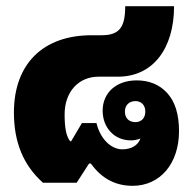

<svg xmlns="http://www.w3.org/2000/svg" viewBox="-20 -591 616 621"><path d="M119 0H228L268 -62H274C309 -13 354 10 409 10C498 10 559 -62 559 -167C559 -222 546 -263 520 -291C494 -319 460 -331 422 -331C356 -331 312 -291 312 -233C312 -178 350 -137 403 -137C414 -137 424 -139 434 -143C427 -121 404 -108 376 -108C338 -108 304 -143 292 -193H245L210 -134H207C194 -150 189 -178 189 -221C189 -294 234 -343 299 -343H362C473 -343 543 -432 543 -571H385C385 -501 365 -477 308 -477H276C119 -477 25 -384 25 -227C25 -132 55 -57 119 0ZM418 -196C397 -196 384 -209 384 -230C384 -251 398 -264 418 -264C437 -264 450 -251 450 -230C450 -209 437 -196 418 -196Z"/></svg>

Font: Noto Sans Thai Looped UI Narrow Black
Style: Regular
Weight: 900
Width: 4
Designer: Cadson Demak Team
Foundry: Cadson Demak Co., Ltd.
Version: Version 1.000